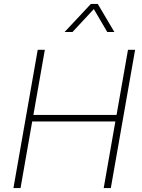

<svg xmlns="http://www.w3.org/2000/svg" viewBox="-20 -952 717 972"><path d="M171 -700H207L149 -370H570L628 -700H664L541 0H505L564 -337H143L84 0H48ZM440 -932H475L559 -790H523L455 -906L347 -790H307Z"/></svg>

Font: Bai Jamjuree ExtraLight
Style: Italic
Weight: 275
Italic angle: -10°
Version: Version 1.000; ttfautohint (v1.6)